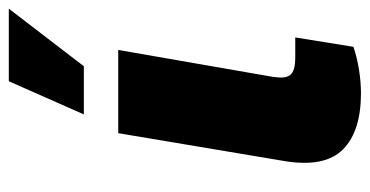

<svg xmlns="http://www.w3.org/2000/svg" viewBox="-222 -612 840 436"><g transform="rotate(-90 198.0 -394.0)"><path d="M49.7 -164.8 113.6 -545.5H302.6L241.5 -194.6Q239.3 -180.4 240.2 -170.5Q241.1 -160.5 246.1 -154.7Q251.1 -148.8 261 -146.1Q271 -143.5 286.9 -143.5H331L309.7 -11.4Q284.1 -2.8 256.6 1.4Q229 5.7 204.5 5.7Q118.3 5.7 77.1 -34.8Q35.9 -75.3 49.7 -164.8ZM156.2 -623.6 231.5 -794H396.3L265.6 -623.6Z"/></g></svg>

Font: Inter P Black
Style: Italic
Weight: 900
Italic angle: -9.40001°
Designer: Rasmus Andersson
Foundry: rsms
Version: Version 3.018;git-588b23468